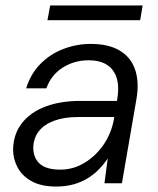

<svg xmlns="http://www.w3.org/2000/svg" viewBox="-20 -672 581 704"><path d="M186 12Q131 12 96 -7.5Q61 -27 44.5 -58Q28 -89 28 -124Q29 -180 60 -220Q91 -260 146 -281Q201 -302 274 -302H409Q418 -353 408 -385.5Q398 -418 372 -434.5Q346 -451 305 -451Q253 -451 210.5 -424.5Q168 -398 150 -348H76Q92 -401 128 -437.5Q164 -474 212.5 -492.5Q261 -511 313 -511Q379 -511 420 -486Q461 -461 476 -415Q491 -369 480 -307L427 0H363L375 -91Q361 -70 342.5 -51Q324 -32 301 -18Q278 -4 249.5 4Q221 12 186 12ZM201 -50Q239 -50 271 -65Q303 -80 329 -105Q355 -130 372 -161.5Q389 -193 396 -226L399 -243H268Q216 -243 179 -229.5Q142 -216 122.5 -191Q103 -166 102 -131Q102 -93 126 -71.5Q150 -50 201 -50ZM154 -598 164 -652H503L494 -598Z"/></svg>

Font: DM Sans 20pt Light
Style: Italic
Weight: 300
Italic angle: -10°
Version: Version 4.004;gftools[0.9.30]